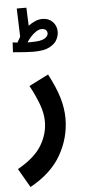

<svg xmlns="http://www.w3.org/2000/svg" viewBox="-99 -770 472 1035"><g transform="rotate(-5 137.0 -252.5)"><path d="M23 230 -36 128Q56 76 93.5 14.5Q131 -47 131 -115Q131 -159 113.5 -207Q96 -255 65 -313L170 -366Q209 -292 226 -234.5Q243 -177 243 -122Q243 -18 190.5 74.5Q138 167 23 230ZM103 -495Q86 -495 63.5 -496.5Q41 -498 21.5 -499.5Q2 -501 -8 -502L-5 -555Q5 -553 21 -552Q29 -567 38 -582L33 -735H85L89 -637Q108 -651 127 -659Q146 -667 166 -667Q200 -667 221 -645Q242 -623 242 -591Q242 -571 231 -549Q220 -527 190 -511Q160 -495 103 -495ZM158 -613Q142 -613 125.5 -602Q109 -591 96 -576Q83 -561 75 -548Q86 -548 97 -548Q148 -548 167.5 -560Q187 -572 187 -587Q187 -599 179 -606Q171 -613 158 -613Z"/></g></svg>

Font: Noto Sans Arabic ExtCond SemBd
Style: Regular
Weight: 600
Width: 2
Designer: Monotype Design Team, Nadine Chahine, Nizar Qandah and Khaled Hosny
Foundry: Monotype Imaging Inc.
Version: Version 2.012; ttfautohint (v1.8.4.7-5d5b)